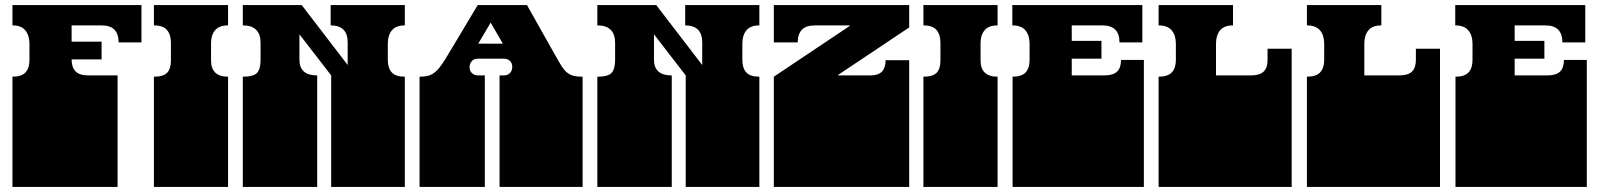

<svg xmlns="http://www.w3.org/2000/svg" viewBox="-20 -736 6297 756"><path d="M29 -171V-172Q29 -185 29 -191Q29 -197 29 -209V-260Q29 -269 29 -273.5Q29 -278 29 -282.5Q29 -287 29 -296V-297Q29 -310 29 -316Q29 -322 29 -334V-434Q65 -434 80.5 -451Q96 -468 96 -500V-564Q96 -596 80 -616Q64 -636 29 -636V-716H537V-569H447Q447 -636 380 -636H262V-572H380V-502H262Q262 -471 277.5 -455Q293 -439 329 -439H443V0H29V-135Q29 -144 29 -148.5Q29 -153 29 -157.5Q29 -162 29 -171Z M586 -171V-172Q586 -185 586 -191Q586 -197 586 -209V-260Q586 -269 586 -273.5Q586 -278 586 -282.5Q586 -287 586 -296V-297Q586 -310 586 -316Q586 -322 586 -334V-434Q623 -434 638 -449.5Q653 -465 653 -498V-567Q653 -600 637.5 -618Q622 -636 586 -636V-716H878V-636Q843 -636 827 -617Q811 -598 811 -567V-498Q811 -434 878 -434V0H586V-135Q586 -144 586 -148.5Q586 -153 586 -157.5Q586 -162 586 -171Z M936 -171V-172Q936 -185 936 -191Q936 -197 936 -209V-260Q936 -269 936 -273.5Q936 -278 936 -282.5Q936 -287 936 -296V-297Q936 -310 936 -316Q936 -322 936 -334V-434Q979 -434 992.5 -449.5Q1006 -465 1006 -500V-567Q1006 -636 936 -636V-716H1168L1349 -480V-569Q1349 -636 1282 -636V-716H1574V-636Q1539 -636 1523 -616.5Q1507 -597 1507 -564V-500Q1507 -468 1522.5 -451Q1538 -434 1574 -434V0H1284V-135Q1284 -144 1284 -148.5Q1284 -153 1284 -157.5Q1284 -162 1284 -171V-172Q1284 -185 1284 -191Q1284 -197 1284 -209V-260Q1284 -269 1284 -273.5Q1284 -278 1284 -282.5Q1284 -287 1284 -296V-297Q1284 -310 1284 -316Q1284 -322 1284 -334V-439L1159 -601V-501Q1159 -439 1229 -439V0H936V-135Q936 -144 936 -148.5Q936 -153 936 -157.5Q936 -162 936 -171Z M1632 -171V-172Q1632 -185 1632 -191Q1632 -197 1632 -209V-260Q1632 -269 1632 -273.5Q1632 -278 1632 -282.5Q1632 -287 1632 -296V-297Q1632 -310 1632 -316Q1632 -322 1632 -334V-434Q1657 -434 1673 -440Q1689 -446 1704 -462.5Q1719 -479 1740 -514L1861 -716H2055L2167 -517Q2188 -479 2200 -463.5Q2212 -448 2228 -441Q2244 -434 2274 -434V0H1947V-135Q1947 -144 1947 -148.5Q1947 -153 1947 -157.5Q1947 -162 1947 -171V-172Q1947 -185 1947 -191Q1947 -197 1947 -209V-260Q1947 -269 1947 -273.5Q1947 -278 1947 -282.5Q1947 -287 1947 -296V-297Q1947 -310 1947 -316Q1947 -322 1947 -334V-439H1963Q1979 -439 1988 -448.5Q1997 -458 1997 -473Q1997 -487 1988 -496Q1979 -505 1963 -505H1863Q1846 -505 1837.5 -495Q1829 -485 1829 -472Q1829 -456 1839 -447.5Q1849 -439 1863 -439H1889V0H1632V-135Q1632 -144 1632 -148.5Q1632 -153 1632 -157.5Q1632 -162 1632 -171ZM1960 -564 1912 -647 1863 -564Z M2332 -171V-172Q2332 -185 2332 -191Q2332 -197 2332 -209V-260Q2332 -269 2332 -273.5Q2332 -278 2332 -282.5Q2332 -287 2332 -296V-297Q2332 -310 2332 -316Q2332 -322 2332 -334V-434Q2375 -434 2388.5 -449.5Q2402 -465 2402 -500V-567Q2402 -636 2332 -636V-716H2564L2745 -480V-569Q2745 -636 2678 -636V-716H2970V-636Q2935 -636 2919 -616.5Q2903 -597 2903 -564V-500Q2903 -468 2918.5 -451Q2934 -434 2970 -434V0H2680V-135Q2680 -144 2680 -148.5Q2680 -153 2680 -157.5Q2680 -162 2680 -171V-172Q2680 -185 2680 -191Q2680 -197 2680 -209V-260Q2680 -269 2680 -273.5Q2680 -278 2680 -282.5Q2680 -287 2680 -296V-297Q2680 -310 2680 -316Q2680 -322 2680 -334V-439L2555 -601V-501Q2555 -439 2625 -439V0H2332V-135Q2332 -144 2332 -148.5Q2332 -153 2332 -157.5Q2332 -162 2332 -171Z M3027 -171V-172Q3027 -185 3027 -191Q3027 -197 3027 -209V-260Q3027 -269 3027 -273.5Q3027 -278 3027 -282.5Q3027 -287 3027 -296V-297Q3027 -310 3027 -316Q3027 -322 3027 -334V-434L3326 -634V-636H3190Q3153 -636 3137 -618.5Q3121 -601 3121 -569H3027V-716H3560V-628L3280 -441V-439H3407Q3438 -439 3452.5 -454Q3467 -469 3467 -499H3560V-334Q3560 -321 3560 -315Q3560 -309 3560 -297V-296Q3560 -287 3560 -282.5Q3560 -278 3560 -273.5Q3560 -269 3560 -260V-209Q3560 -196 3560 -190Q3560 -184 3560 -172V-171Q3560 -162 3560 -157.5Q3560 -153 3560 -148.5Q3560 -144 3560 -135V0H3027V-135Q3027 -144 3027 -148.5Q3027 -153 3027 -157.5Q3027 -162 3027 -171Z M3616 -171V-172Q3616 -185 3616 -191Q3616 -197 3616 -209V-260Q3616 -269 3616 -273.5Q3616 -278 3616 -282.5Q3616 -287 3616 -296V-297Q3616 -310 3616 -316Q3616 -322 3616 -334V-434Q3653 -434 3668 -449.5Q3683 -465 3683 -498V-567Q3683 -600 3667.5 -618Q3652 -636 3616 -636V-716H3908V-636Q3873 -636 3857 -617Q3841 -598 3841 -567V-498Q3841 -434 3908 -434V0H3616V-135Q3616 -144 3616 -148.5Q3616 -153 3616 -157.5Q3616 -162 3616 -171Z M3967 -171V-172Q3967 -185 3967 -191Q3967 -197 3967 -209V-260Q3967 -269 3967 -273.5Q3967 -278 3967 -282.5Q3967 -287 3967 -296V-297Q3967 -310 3967 -316Q3967 -322 3967 -334V-434Q4003 -434 4018.5 -451Q4034 -468 4034 -500V-564Q4034 -597 4017.5 -616.5Q4001 -636 3966 -636V-716H4478V-569H4388Q4388 -636 4321 -636H4200V-575H4317V-505H4200V-439H4327Q4363 -439 4378.5 -454Q4394 -469 4394 -500H4484V-334Q4484 -321 4484 -315Q4484 -309 4484 -297V-296Q4484 -287 4484 -282.5Q4484 -278 4484 -273.5Q4484 -269 4484 -260V-209Q4484 -196 4484 -190Q4484 -184 4484 -172V-171Q4484 -162 4484 -157.5Q4484 -153 4484 -148.5Q4484 -144 4484 -135V0H3967V-135Q3967 -144 3967 -148.5Q3967 -153 3967 -157.5Q3967 -162 3967 -171Z M4542 -171V-172Q4542 -185 4542 -191Q4542 -197 4542 -209V-260Q4542 -269 4542 -273.5Q4542 -278 4542 -282.5Q4542 -287 4542 -296V-297Q4542 -310 4542 -316Q4542 -322 4542 -334V-434Q4578 -434 4594 -451Q4610 -468 4610 -500V-564Q4610 -597 4593.5 -616.5Q4577 -636 4542 -636V-716H4835V-636Q4800 -636 4784 -616.5Q4768 -597 4768 -564V-439H4904Q4940 -439 4955.5 -454Q4971 -469 4971 -500V-544H5066V-334Q5066 -321 5066 -315Q5066 -309 5066 -297V-296Q5066 -287 5066 -282.5Q5066 -278 5066 -273.5Q5066 -269 5066 -260V-209Q5066 -196 5066 -190Q5066 -184 5066 -172V-171Q5066 -162 5066 -157.5Q5066 -153 5066 -148.5Q5066 -144 5066 -135V0H4542V-135Q4542 -144 4542 -148.5Q4542 -153 4542 -157.5Q4542 -162 4542 -171Z M5126 -171V-172Q5126 -185 5126 -191Q5126 -197 5126 -209V-260Q5126 -269 5126 -273.5Q5126 -278 5126 -282.5Q5126 -287 5126 -296V-297Q5126 -310 5126 -316Q5126 -322 5126 -334V-434Q5162 -434 5178 -451Q5194 -468 5194 -500V-564Q5194 -597 5177.5 -616.5Q5161 -636 5126 -636V-716H5419V-636Q5384 -636 5368 -616.5Q5352 -597 5352 -564V-439H5488Q5524 -439 5539.5 -454Q5555 -469 5555 -500V-544H5650V-334Q5650 -321 5650 -315Q5650 -309 5650 -297V-296Q5650 -287 5650 -282.5Q5650 -278 5650 -273.5Q5650 -269 5650 -260V-209Q5650 -196 5650 -190Q5650 -184 5650 -172V-171Q5650 -162 5650 -157.5Q5650 -153 5650 -148.5Q5650 -144 5650 -135V0H5126V-135Q5126 -144 5126 -148.5Q5126 -153 5126 -157.5Q5126 -162 5126 -171Z M5711 -171V-172Q5711 -185 5711 -191Q5711 -197 5711 -209V-260Q5711 -269 5711 -273.5Q5711 -278 5711 -282.5Q5711 -287 5711 -296V-297Q5711 -310 5711 -316Q5711 -322 5711 -334V-434Q5747 -434 5762.5 -451Q5778 -468 5778 -500V-564Q5778 -597 5761.5 -616.5Q5745 -636 5710 -636V-716H6222V-569H6132Q6132 -636 6065 -636H5944V-575H6061V-505H5944V-439H6071Q6107 -439 6122.5 -454Q6138 -469 6138 -500H6228V-334Q6228 -321 6228 -315Q6228 -309 6228 -297V-296Q6228 -287 6228 -282.5Q6228 -278 6228 -273.5Q6228 -269 6228 -260V-209Q6228 -196 6228 -190Q6228 -184 6228 -172V-171Q6228 -162 6228 -157.5Q6228 -153 6228 -148.5Q6228 -144 6228 -135V0H5711V-135Q5711 -144 5711 -148.5Q5711 -153 5711 -157.5Q5711 -162 5711 -171Z"/></svg>

Font: Danfo
Style: Regular
Weight: 400
Version: Version 1.000;Glyphs 3.2 (3236)